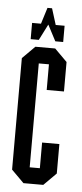

<svg xmlns="http://www.w3.org/2000/svg" viewBox="-51 -723 323 753"><g transform="rotate(5 110.0 -346.5)"><path d="M85 -629 105 -693H123L143 -629H178V-565H147L114 -628L82 -565H50V-629ZM71 0 22 -49V-488L71 -537H149L198 -488V-372H130V-473H90V-64H130V-165H198V-49L149 0Z"/></g></svg>

Font: Commune Nuit Debout
Style: Regular
Weight: 400
Designer: Sébastien Marchal
Foundry: Sébastien Marchal
Version: Version 1.003;PS 1.3;hotconv 1.0.88;makeotf.lib2.5.647800